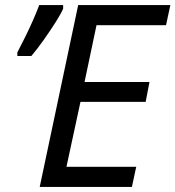

<svg xmlns="http://www.w3.org/2000/svg" viewBox="-20 -734 689 754"><path d="M136 0 287 -714H649L632 -635H359L312 -412H567L552 -334H296L241 -79H515L498 0ZM48 -514V-528Q61 -553 77.5 -586Q94 -619 109 -653Q124 -687 134 -714H228V-700Q220 -681 198.5 -647Q177 -613 151.5 -577Q126 -541 103 -514Z"/></svg>

Font: Noto IKEA Latin
Style: Italic
Weight: 400
Italic angle: -12°
Designer: Monotype Design Team
Foundry: Monotype Imaging Inc.
Version: Version 1.0